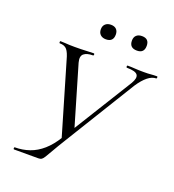

<svg xmlns="http://www.w3.org/2000/svg" viewBox="-143 -909 922 1020"><g transform="rotate(20 318.0 -399.5)"><path d="M518.2 -545.2Q539.2 -580.2 527.5 -596.6Q515.8 -613 467.6 -613Q463.6 -613 463.6 -619Q463.6 -625 467.4 -625Q489.6 -625 509.1 -623.5Q528.6 -622 559.4 -622Q583.6 -622 598.6 -623.5Q613.6 -625 633 -625Q636.8 -625 636.4 -619Q636 -613 633 -613Q609.6 -613 585.5 -593.6Q561.4 -574.2 537.2 -537.8L292.6 -139.8Q263 -92 247.2 -63.9Q231.4 -35.8 222.7 -22.1Q214 -8.4 207.6 -4.2Q201.2 0 189.8 0H52.6Q48.6 0 48.6 -6Q48.6 -12 52.6 -12Q95.8 -12 134.7 -25.5Q173.6 -39 208 -69.2Q242.4 -99.4 271.8 -147.6ZM273.6 -129 151.8 -543.2Q141.8 -581.2 128.6 -597.1Q115.4 -613 87.8 -613Q84.8 -613 84.8 -619Q84.8 -625 87.8 -625Q101.2 -625 113.3 -624Q125.4 -623 138.8 -622.5Q152.2 -622 168.4 -622Q207.4 -622 232 -623.5Q256.6 -625 275 -625Q279.8 -625 279.8 -619Q279.8 -613 275 -613Q241 -613 224.3 -599.1Q207.6 -585.2 216.8 -550.8L319.8 -200.6ZM310 -716.6Q290.6 -716.6 278.8 -727.5Q267 -738.4 267 -758Q267 -777.2 278.8 -788Q290.6 -798.8 310 -798.8Q330.2 -798.8 340.9 -788Q351.6 -777.2 351.6 -758Q351.6 -716.6 310 -716.6ZM485.6 -716.6Q442.8 -716.6 442.8 -758Q442.8 -777.2 454.1 -787.9Q465.4 -798.6 485.6 -798.6Q526.4 -798.6 526.4 -758Q526.4 -716.6 485.6 -716.6Z"/></g></svg>

Font: Cormorant Infant Light
Style: Italic
Weight: 300
Italic angle: -10°
Designer: Christian Thalmann (Catharsis Fonts)
Foundry: Catharsis Fonts
Version: Version 4.001